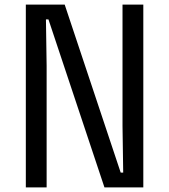

<svg xmlns="http://www.w3.org/2000/svg" viewBox="-20 -820 740 840"><path d="M93 0V-800H263L508 -65H519L516 -269V-800H607V0H437L192 -735H181L184 -532V0Z"/></svg>

Font: Martian Mono Light
Style: Regular
Weight: 300
Monospace: yes
Designer: Roman Shamin
Foundry: Evil Martians
Version: Version 1.000; ttfautohint (v1.8.4.7-5d5b)